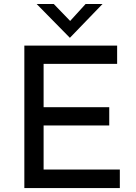

<svg xmlns="http://www.w3.org/2000/svg" viewBox="-20 -954 692 974"><path d="M574.2 -722.7V-629.9H201.2V-410.2H534.2V-317.4H201.2V-93.8H587.9V0H103.5V-722.7ZM500 -933.6 335 -762.7H334L166 -933.6H252.9L335.9 -847.7L414.1 -933.6Z"/></svg>

Font: Josefin Sans CFJ
Style: Regular
Weight: 400
Designer: Santiago Orozco
Foundry: Typemade
Version: Version 2.000